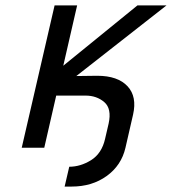

<svg xmlns="http://www.w3.org/2000/svg" viewBox="-20 -544 633 707"><path d="M380 -89Q392 -144 364 -168Q336 -192 295 -192H187L143 0H60L181 -524H264L213 -302L486 -524H593L261 -264L338 -265Q414 -265 450 -226Q485 -188 470 -122L442 0Q427 65 373 104Q319 143 244 143H218L235 70Q276 70 315 46Q355 21 367 -33Z"/></svg>

Font: Miedinger
Style: Italic
Weight: 400
Italic angle: -13°
Version: Version 001.000